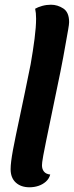

<svg xmlns="http://www.w3.org/2000/svg" viewBox="-20 -774 313 814"><path d="M105 20Q69 20 47 0Q25 -20 25 -57Q25 -71 27.5 -91Q30 -111 35 -138.5Q40 -166 47.5 -201.5Q55 -237 64.5 -282Q74 -327 85.5 -382Q97 -437 110 -502Q120 -559 126.5 -609.5Q133 -660 133 -695Q133 -708 132 -718Q131 -728 129 -737Q141 -744 159 -749Q177 -754 196 -754Q224 -754 248.5 -738Q273 -722 273 -680Q273 -671 269 -648.5Q265 -626 259.5 -595Q254 -564 248 -531Q242 -498 236 -469Q213 -358 198.5 -287.5Q184 -217 175.5 -176Q167 -135 163.5 -115Q160 -95 159 -87Q158 -79 158 -73Q158 -57 166.5 -46.5Q175 -36 193 -34Q188 -16 174.5 -4Q161 8 143 14Q125 20 105 20Z"/></svg>

Font: Sansita Swashed Light Medium
Style: Regular
Weight: 500
Version: Version 1.003